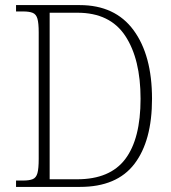

<svg xmlns="http://www.w3.org/2000/svg" viewBox="-20 -734 672 754"><path d="M43 0V-25H71Q95 -25 108.5 -30.5Q122 -36 127 -54Q132 -72 132 -110V-607Q132 -643 127 -660.5Q122 -678 108.5 -683.5Q95 -689 71 -689H43V-714H293Q432 -714 504.5 -615.5Q577 -517 577 -346Q577 -181 508 -90.5Q439 0 294 0ZM283 -30Q412 -30 472 -109.5Q532 -189 532 -346Q532 -502 472 -593Q412 -684 284 -684H175V-30Z"/></svg>

Font: Noto Serif Tamil SemiCondensed ExtraLight
Style: Regular
Weight: 200
Width: 4
Designer: Indian Type Foundry, Tom Grace, and the Monotype Design Team
Foundry: Monotype Imaging Inc.
Version: Version 2.004; ttfautohint (v1.8.4.7-5d5b)